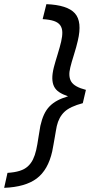

<svg xmlns="http://www.w3.org/2000/svg" viewBox="-38 -775 433 923"><path d="M156 -170Q163 -201 173.5 -224Q184 -247 200 -263.5Q216 -280 237.5 -291.5Q259 -303 289 -312Q263 -321 246.5 -332Q230 -343 222 -359Q214 -375 213.5 -397.5Q213 -420 221 -452Q224 -463 228.5 -479Q233 -495 238.5 -512Q244 -529 248.5 -546Q253 -563 256 -575Q262 -601 261.5 -620.5Q261 -640 251.5 -653.5Q242 -667 221.5 -674Q201 -681 167 -683L185 -755Q286 -751 322 -711Q358 -671 336 -579Q333 -565 328 -547.5Q323 -530 317.5 -512Q312 -494 307 -477.5Q302 -461 300 -451Q289 -408 304.5 -382.5Q320 -357 375 -343L360 -279Q299 -263 272 -237.5Q245 -212 235 -169Q233 -160 230.5 -145Q228 -130 225 -113Q222 -96 219 -79Q216 -62 213 -47Q193 42 138.5 83Q84 124 -18 128L-2 56Q32 54 56 46.5Q80 39 95.5 25Q111 11 120.5 -8.5Q130 -28 136 -54Q142 -81 146.5 -112.5Q151 -144 156 -170Z"/></svg>

Font: Panefresco 400wt
Style: Italic
Weight: 400
Foundry: Campivisivi & Chank Co
Version: Version 1.001